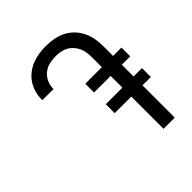

<svg xmlns="http://www.w3.org/2000/svg" viewBox="-203 -875 1006 1006"><g transform="rotate(-45 300.0 -371.5)"><path d="M512 0H429V-239H306V-305H429V-392H306V-457H429V-530Q429 -548 426.5 -566Q424 -584 416.5 -600.5Q409 -617 396.5 -631Q384 -645 368.5 -653.5Q353 -662 335 -665.5Q317 -669 299 -669Q275 -669 251 -663.5Q227 -658 208 -642.5Q189 -627 179 -604.5Q169 -582 169 -558V-555H86V-559Q86 -586 93 -611.5Q100 -637 114.5 -659.5Q129 -682 150 -698.5Q171 -715 195.5 -725Q220 -735 246 -739Q272 -743 299 -743Q327 -743 355.5 -738Q384 -733 409.5 -720.5Q435 -708 455.5 -687.5Q476 -667 489 -641Q502 -615 507 -587Q512 -559 512 -530V-457H574V-392H512V-305H574V-239H512Z"/></g></svg>

Font: Iosevka Extended
Style: Regular
Weight: 400
Width: 7
Monospace: yes
Designer: Belleve Invis
Foundry: Belleve Invis
Version: Version 32.5.0; ttfautohint (v1.8.4)